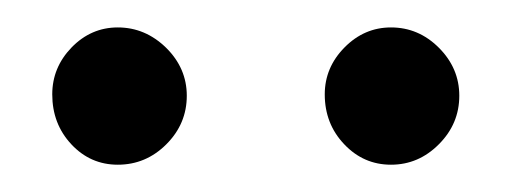

<svg xmlns="http://www.w3.org/2000/svg" viewBox="-20 -643 373 140"><path d="M65.9 -623Q85.9 -623 101.1 -608.2Q116.2 -593.3 116.2 -573.2Q116.2 -552.7 101.3 -537.8Q86.4 -522.9 65.9 -522.9Q45.9 -522.9 32 -537.8Q18.1 -552.7 18.1 -574.2Q18.1 -593.8 32.2 -608.4Q46.4 -623 65.9 -623ZM265.1 -623Q285.2 -623 300 -608.2Q314.9 -593.3 314.9 -573.2Q314.9 -552.7 300 -537.8Q285.2 -522.9 265.1 -522.9Q245.1 -522.9 231 -537.8Q216.8 -552.7 216.8 -574.2Q216.8 -593.8 231.2 -608.4Q245.6 -623 265.1 -623Z"/></svg>

Font: Accordance
Style: Regular
Weight: 400
Version: Version 1.1 (build May 11, 2018) Miklal Software Solutions, 